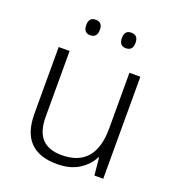

<svg xmlns="http://www.w3.org/2000/svg" viewBox="-133 -826 861 941"><g transform="rotate(20 298.0 -355.0)"><path d="M507 -532V0H461L452 -91H449Q427 -47 381.5 -18.5Q336 10 268 10Q81 10 81 -184V-532H138V-189Q138 -112 172.5 -75.5Q207 -39 275 -39Q450 -39 450 -242V-532ZM171 -680Q171 -720 206 -720Q242 -720 242 -680Q242 -639 206 -639Q171 -639 171 -680ZM357 -680Q357 -720 392 -720Q428 -720 428 -680Q428 -639 392 -639Q357 -639 357 -680Z"/></g></svg>

Font: Noto Sans Sinhala Light
Style: Regular
Weight: 300
Designer: Jelle Bosma - Monotype Design Team
Foundry: Monotype Imaging Inc.
Version: Version 2.006; ttfautohint (v1.8.4.7-5d5b)